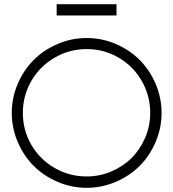

<svg xmlns="http://www.w3.org/2000/svg" viewBox="-20 -877 825 915"><path d="M535.2 -803.2H250V-856.9H535.2ZM393.1 -36.1Q455.1 -36.1 511 -60.1Q566.9 -84 607.4 -124.5Q647.9 -165 671.9 -220.9Q695.8 -276.9 695.8 -338.9Q695.8 -421.4 655.5 -491.5Q615.2 -561.5 545.4 -602.3Q475.6 -643.1 393.1 -643.1Q310.5 -643.1 240.5 -602.3Q170.4 -561.5 129.6 -491.5Q88.9 -421.4 88.9 -338.9Q88.9 -256.3 129.6 -186.5Q170.4 -116.7 240.5 -76.4Q310.5 -36.1 393.1 -36.1ZM254.6 -667.5Q320.8 -695.8 393.1 -695.8Q465.3 -695.8 531.5 -667.5Q597.7 -639.2 645.5 -591.3Q693.4 -543.5 721.7 -477.3Q750 -411.1 750 -338.9Q750 -266.6 721.7 -200.4Q693.4 -134.3 645.5 -86.4Q597.7 -38.6 531.5 -10.3Q465.3 18.1 393.1 18.1Q320.8 18.1 254.6 -10.3Q188.5 -38.6 140.6 -86.4Q92.8 -134.3 64.5 -200.4Q36.1 -266.6 36.1 -338.9Q36.1 -411.1 64.5 -477.3Q92.8 -543.5 140.6 -591.3Q188.5 -639.2 254.6 -667.5Z"/></svg>

Font: Rawengulk
Style: Demibold
Weight: 600
Version: Version 0.92